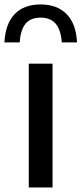

<svg xmlns="http://www.w3.org/2000/svg" viewBox="-56 -824 359 844"><path d="M70.5 0V-544H175V0ZM-36.5 -637.5Q-32.5 -719 8.2 -761.8Q49 -804.5 122.5 -804.5Q195.5 -804.5 237.2 -761.5Q279 -718.5 282.5 -637.5H215.5Q212 -692 189.2 -719.2Q166.5 -746.5 122.5 -746.5Q78 -746.5 56 -719.2Q34 -692 30.5 -637.5Z"/></svg>

Font: Encode Sans Condensed Thin Medium
Style: Regular
Weight: 500
Version: Version 3.002